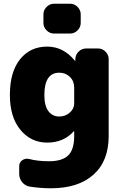

<svg xmlns="http://www.w3.org/2000/svg" viewBox="-20 -780 666 1030"><path d="M378 -225V-310Q378 -345 355 -367.5Q332 -390 298 -390Q218 -390 218 -270Q218 -213 239.5 -184Q261 -155 298 -155Q331 -155 354.5 -176Q378 -197 378 -225ZM506 -520Q529 -520 546 -503Q563 -486 563 -463V-50Q563 84 481.5 157Q400 230 253 230Q196 230 139 221Q115 217 99 197.5Q83 178 83 153V112Q83 91 99.5 79.5Q116 68 137 73Q182 85 243 85Q313 85 345.5 54Q378 23 378 -50V-75Q378 -76 377 -76Q375 -76 375 -75Q321 -15 233 -15Q146 -15 89.5 -83.5Q33 -152 33 -270Q33 -394 87.5 -462Q142 -530 233 -530Q320 -530 381 -455Q382 -454 383 -454Q384 -454 384 -455V-463Q385 -487 402 -503.5Q419 -520 443 -520ZM270 -760H356Q379 -760 396 -743Q413 -726 413 -703V-657Q413 -634 396 -617Q379 -600 356 -600H270Q247 -600 230 -617Q213 -634 213 -657V-703Q213 -726 230 -743Q247 -760 270 -760Z"/></svg>

Font: Rounded Mplus 1c Black
Style: Regular
Weight: 900
Version: Version 1.059.20150529